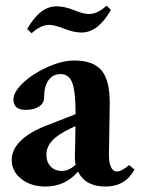

<svg xmlns="http://www.w3.org/2000/svg" viewBox="-20 -666 514 697"><path d="M275.9 -547.9Q247.6 -547.9 210.9 -562.5Q177.2 -575.7 158.2 -575.7Q128.4 -575.7 94.7 -545.4L78.6 -560.5Q125 -643.1 185.5 -643.1Q214.4 -643.1 251 -628.4Q282.2 -615.2 303.2 -615.2Q334.5 -615.2 366.7 -645.5L382.8 -629.9Q335.9 -547.9 275.9 -547.9ZM145 11.2Q92.3 11.2 57.4 -16.4Q22.5 -43.9 22.5 -85.4Q22.5 -122.6 54.7 -154.5Q86.9 -186.5 148.9 -210.4L254.4 -251.5Q254.4 -333.5 242.4 -365.2Q230.5 -397 200.2 -397Q171.4 -397 155.8 -374.5Q140.1 -352.1 140.1 -311.5Q140.1 -291.5 121.8 -279.3Q103.5 -267.1 73.2 -267.1Q28.8 -267.1 28.8 -305.2Q28.8 -332.5 64.9 -366.2Q101.1 -399.9 153.6 -423.1Q206.1 -446.3 249 -446.3Q318.4 -446.3 348.4 -410.6Q378.4 -375 378.4 -292.5Q378.4 -291.5 375.5 -104Q375 -78.1 382.3 -60.8Q389.6 -43.5 403.8 -43.5Q421.9 -43.5 448.7 -66.9L468.3 -50.8Q435.1 11.2 362.8 11.2Q290 11.2 263.2 -43Q216.3 11.2 145 11.2ZM148.4 -104Q148.4 -78.1 163.8 -61.8Q179.2 -45.4 203.6 -45.4Q230.5 -45.4 254.9 -68.4Q251 -84.5 252 -103.5Q252.4 -121.1 253.2 -156Q253.9 -190.9 253.9 -208L235.8 -199.7Q190.4 -178.2 169.4 -155.3Q148.4 -132.3 148.4 -104Z"/></svg>

Font: Elstob
Style: Bold
Weight: 700
Designer: Peter S. Baker
Version: Version 1.015